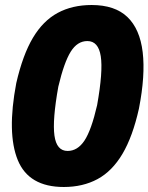

<svg xmlns="http://www.w3.org/2000/svg" viewBox="-20 -736 593 767"><path d="M235 11Q95 11 51 -96.5Q7 -204 45 -404Q71 -517 111.5 -585Q152 -653 210.5 -684.5Q269 -716 346 -716Q439 -716 489 -668Q539 -620 550 -527.5Q561 -435 535 -302Q510 -190 469 -121Q428 -52 369.5 -20.5Q311 11 235 11ZM250 -133Q290 -133 317.5 -174.5Q345 -216 368 -316Q392 -451 382.5 -511.5Q373 -572 329 -572Q289 -572 262.5 -529.5Q236 -487 213 -390Q189 -256 197.5 -194.5Q206 -133 250 -133Z"/></svg>

Font: Nunito Sans 7pt SemiCondensed Black
Style: Italic
Weight: 900
Width: 4
Italic angle: -9°
Designer: Vernon Adams
Foundry: Vernon Adams
Version: Version 3.101;gftools[0.9.27]